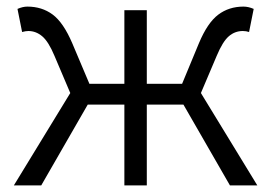

<svg xmlns="http://www.w3.org/2000/svg" viewBox="-20 -562 822 582"><path d="M193 -280 145 -393Q127 -436 108 -452Q89 -468 66 -468Q58 -468 47 -465L33 -535Q49 -542 63 -542Q107 -542 139.5 -518Q172 -494 199 -431L251 -308H357V-531H425V-308H532L583 -431Q609 -493 641.5 -517.5Q674 -542 718 -542Q733 -542 749 -535L735 -465Q726 -468 716 -468Q692 -468 673.5 -452Q655 -436 637 -393L589 -280L760 0H677L536 -245H425V0H357V-245H246L105 0H22Z"/></svg>

Font: Nebula Sans Book
Style: Regular
Weight: 400
Designer: Paul D. Hunt for Adobe (as Source Sans)
Foundry: Nebula Entertainment & Broadcasting LLC
Version: Version 1.010